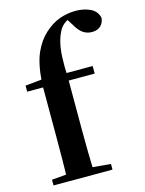

<svg xmlns="http://www.w3.org/2000/svg" viewBox="-124 -904 738 978"><g transform="rotate(-15 245.5 -415.0)"><path d="M34 0V-30L147 -40H231L345 -30V0ZM109 0Q111 -58 111.5 -117.5Q112 -177 112 -235V-496H28V-528L159 -541L112 -516L113 -527Q120 -622 145 -677Q170 -732 207 -765Q245 -800 286.5 -815Q328 -830 372 -830Q414 -830 448 -814.5Q482 -799 491 -763Q490 -738 473.5 -721Q457 -704 426 -704Q400 -704 379 -718.5Q358 -733 338 -769L313 -808V-817H360V-809Q335 -805 314.5 -792Q294 -779 282 -761Q266 -734 257 -699.5Q248 -665 246 -618.5Q244 -572 247 -511V-235Q247 -177 248 -117.5Q249 -58 251 0ZM181 -496V-536H384V-496Z"/></g></svg>

Font: Noto Serif TC
Style: Bold
Weight: 700
Designer: Ryoko NISHIZUKA 西塚涼子 (kana & ideographs); Frank Grießhammer (Latin, Greek & Cyrillic); Wenlong ZHANG 张文龙 (bopomofo); San
Foundry: Adobe
Version: Version 2.002-H1;hotconv 1.1.0;makeotfexe 2.6.0